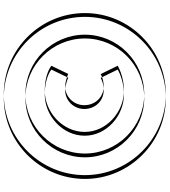

<svg xmlns="http://www.w3.org/2000/svg" viewBox="39 -919 895 1013"><g transform="rotate(-90 486.5 -412.5)"><path d="M516 -516C549 -516 583 -500 583 -500L626 -589C623 -592 580 -624 495 -624C382 -624 277 -530 277 -413C277 -298 382 -206 495 -206C572 -206 626 -239 626 -239C611 -271 597 -297 582 -329C577 -326 554 -313 516 -313C462 -313 418 -357 418 -415C418 -471 462 -516 516 -516ZM163 -412C163 -240 304 -99 476 -99C649 -99 790 -240 790 -412C790 -585 649 -726 476 -726C304 -726 163 -585 163 -412ZM49 -412C49 -177 241 15 476 15C712 15 904 -177 904 -412C904 -648 712 -840 476 -840C241 -840 49 -648 49 -412ZM536 -516C482 -516 438 -471 438 -415C438 -357 482 -313 536 -313C574 -313 597 -326 602 -329C617 -297 631 -271 646 -239C646 -239 592 -206 515 -206C402 -206 297 -298 297 -413C297 -530 402 -624 515 -624C600 -624 643 -592 646 -589L603 -500C603 -500 569 -516 536 -516ZM183 -412C183 -585 324 -726 496 -726C669 -726 810 -585 810 -412C810 -240 669 -99 496 -99C324 -99 183 -240 183 -412ZM69 -412C69 -648 261 -840 496 -840C732 -840 924 -648 924 -412C924 -177 732 15 496 15C261 15 69 -177 69 -412Z"/></g></svg>

Font: Hussar Plate
Style: Regular
Weight: 700
Foundry: Cannot Into Space Fonts
Version: Version 0.798247